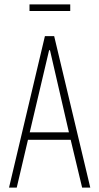

<svg xmlns="http://www.w3.org/2000/svg" viewBox="-20 -852 451 872"><path d="M21 0 184 -688H226L390 0H353L301 -217H107L56 0ZM115 -251H293L207 -624H203ZM114 -802V-832H299V-802Z"/></svg>

Font: Saira ExtraCondensed Thin
Style: Regular
Weight: 250
Width: 2
Designer: Hector Gatti with collaboration of the Omnibus-Type team
Foundry: Omnibus-Type
Version: Version 1.101